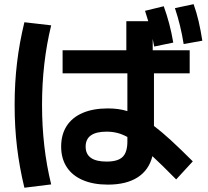

<svg xmlns="http://www.w3.org/2000/svg" viewBox="-20 -838 978 903"><path d="M267.6 -148.4Q267.6 -205.1 293.5 -245.4Q319.3 -285.6 368.7 -306.9Q418 -328.1 487.3 -328.1Q538.6 -328.1 579.1 -315.4V-493.2H274.4V-601.6H574.2V-738.3H677.2L662.1 -787.1L750 -808.6Q779.3 -729.5 794.9 -637.7L705.1 -619.1L698.2 -654.8V-601.6H872.1V-493.2H704.1V-245.6Q740.2 -218.3 784.2 -178Q828.1 -137.7 886.7 -79.1L808.6 5.9Q738.8 -64.9 696.8 -103.5Q680.2 -37.6 627 -3.7Q573.7 30.3 487.3 30.3Q418.9 30.3 369.4 9Q319.8 -12.2 293.7 -52.5Q267.6 -92.8 267.6 -148.4ZM48.8 -344.7Q48.8 -448.2 60.1 -542.7Q71.3 -637.2 94.7 -733.4L220.7 -718.8Q177.7 -542.5 177.7 -344.7Q177.7 -145.5 220.7 29.3L94.7 44.9Q71.3 -51.8 60.1 -145.8Q48.8 -239.7 48.8 -344.7ZM802.7 -799.8 890.6 -818.4Q904.8 -778.3 914.3 -737.3Q923.8 -696.3 931.6 -646.5L843.8 -630.9Q829.6 -719.7 802.7 -799.8ZM481.4 -78.1Q534.2 -78.1 556.6 -99.9Q579.1 -121.6 579.1 -172.9V-193.8Q553.7 -207.5 530.5 -213.1Q507.3 -218.8 481.4 -218.8Q382.8 -218.8 382.8 -148.4Q382.8 -78.1 481.4 -78.1Z"/></svg>

Font: Pretendard
Style: Bold
Weight: 700
Designer: Base glyphs from Inter by Rasmus Andersson; Hangeul glyphs from Noto Sans CJK(Source Han Sans) by Jang Soo-young and Kan
Foundry: Kil Hyung-jin
Version: Version 1.309